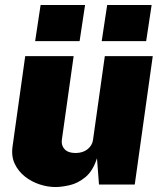

<svg xmlns="http://www.w3.org/2000/svg" viewBox="-20 -743 649 773"><path d="M203 10Q171.5 10 139 -0.8Q106.5 -11.5 80 -32.5Q53.5 -53.5 39.2 -83.8Q25 -114 30.5 -153L81.5 -517H276.5L229 -180Q226 -157.5 240.2 -142.2Q254.5 -127 284 -127Q313.5 -127 332.5 -142.2Q351.5 -157.5 354.5 -180L402 -517H595L522.5 0H378.5L370.5 -106Q354 -54.5 323.8 -29.8Q293.5 -5 260.8 2.5Q228 10 203 10ZM389.5 -577.5 411.5 -723H590.5L568.5 -577.5ZM121.5 -577.5 143.5 -723H322.5L300.5 -577.5Z"/></svg>

Font: Public Sans Thin Black
Style: Italic
Weight: 900
Italic angle: -8°
Version: Version 2.001